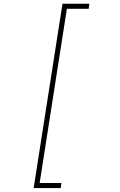

<svg xmlns="http://www.w3.org/2000/svg" viewBox="-20 -832 627 1005"><path d="M444.3 -786.1H330.1L187.5 126H301.3L297.9 152.3H156.2L307.1 -812.5H447.8Z"/></svg>

Font: Roboto Mono Thin
Style: Italic
Weight: 250
Designer: Google
Version: Version 2.000985; 2015; ttfautohint (v1.3)